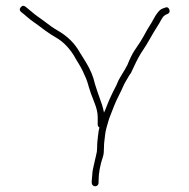

<svg xmlns="http://www.w3.org/2000/svg" viewBox="-20 -644 663 672"><path d="M301 -10V-4C301 -0.7 302.2 2.2 304.5 4.5C306.8 6.8 309.7 8 313 8C316.3 8 319.2 6.8 321.5 4.5C323.8 2.2 325 -0.7 325 -4V-10C325 -37.4 330.2 -66.2 340.5 -96.2C342.8 -102.9 344 -114.4 344 -130.5C344 -136.8 344.3 -142.5 345 -147.5C345.7 -152.5 346.5 -160.1 347.7 -170.4C348.8 -180.7 350.4 -189.2 352.5 -196C354.2 -201.3 355.7 -206.7 357 -212C359.7 -222.9 364 -235.4 370 -249.5C372.7 -255.8 375.7 -263.5 379 -272.5C382.3 -281.5 388.5 -295 397.5 -313L404.5 -327C406.8 -331.7 409.2 -336.8 411.5 -342.5C413.8 -348.2 416.7 -353.7 420 -359C423.3 -364.3 426.3 -369.5 429 -374.5C431.7 -379.5 434.7 -384 438 -388C440.7 -393.3 443.7 -399.7 447 -407C458.7 -432.8 470.1 -453.8 481.3 -469.9C488.1 -479.9 496.2 -493.1 505.5 -509.5C509.8 -517.2 513.7 -523.8 517 -529.5L538 -563.5C542 -571.2 545.7 -577.6 549.2 -582.8C552.7 -588.1 558.3 -592.1 566 -595C573.3 -598.3 575.5 -603.7 572.5 -611C569.5 -618.3 564.3 -620.3 557 -617L549 -614C538.8 -610.3 528.1 -597.8 517 -576.5C513 -568.8 508.2 -560.7 502.7 -552.2C497.2 -543.7 490.5 -532.1 482.8 -517.4C477.3 -507 466.8 -490.5 451.2 -467.9C443.4 -456.5 435 -439.5 426 -417C422.7 -410.3 419.7 -404.8 417 -400.5C414.3 -396.2 411.5 -391.5 408.5 -386.5C405.5 -381.5 402.3 -376.2 399 -370.5C395.7 -364.8 392.8 -359 390.5 -353C388.2 -347 385.7 -341.7 383 -337C380.3 -332.3 378 -327.8 376 -323.5C374 -319.2 371 -312.8 367 -304.5C363 -296.2 358.8 -286.3 354.5 -275C350.2 -263.7 346.7 -255.3 344 -250C343.3 -252.7 342.3 -257.2 341 -263.5C339.7 -269.8 335.8 -281.7 329.5 -299C323.2 -316.3 317.3 -333.7 312 -351C306.9 -374.9 296.9 -399.2 282 -424C278 -430.7 274 -437.2 270 -443.5C266 -449.8 262.3 -455.7 259 -461C241.6 -492.3 216.1 -517.5 182.5 -536.7C168.8 -544.4 151 -556.9 129 -574L111.5 -586.5C104.5 -591.5 98.3 -596.3 93 -601L70 -620C63.3 -625.3 57.5 -624.8 52.5 -618.5C47.5 -612.2 48 -606.7 54 -602C60.2 -597.3 68.1 -590.8 77.5 -582.5C83.2 -577.5 89.7 -572.5 97 -567.5C104.3 -562.5 110.3 -558.2 115 -554.5C119.7 -550.8 127.6 -544.9 138.8 -536.7C150 -528.6 162.7 -520.3 177 -512C200.7 -498.2 221.4 -477.2 239 -449C241.7 -443.7 247.2 -434.3 255.6 -420.8C264.1 -407.3 272.5 -390.4 281 -370C284.3 -362 287.6 -352 290.7 -340.1C293.9 -328.2 300.7 -309.3 311 -283.5C318.3 -265.2 322 -248.7 322 -234V-208C322 -203.3 324 -200 328 -198C325.9 -190.8 324.3 -180.8 323 -168C322.3 -161.3 321.7 -155.3 321 -150C320.3 -144.7 320 -137.2 320 -127.5C320 -117.8 318.7 -108.3 316 -99C314.7 -94.3 313.3 -88.7 312 -82C310.7 -75.3 309.2 -68.7 307.5 -62C305.8 -55.3 304.7 -49.7 304 -45Z"/></svg>

Font: Proton
Style: SeBd
Weight: 500
Version: Version 1.017